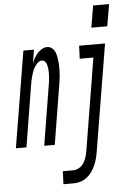

<svg xmlns="http://www.w3.org/2000/svg" viewBox="-104 -774 690 1033"><g transform="rotate(-5 241.5 -257.0)"><path d="M419 -611 439 -729H525L505 -611ZM-42 0 44 -520H101L89 -446Q94 -461 102 -474.5Q110 -488 119.5 -499.5Q129 -511 143.5 -519.5Q158 -528 172 -528Q188 -528 200 -517.5Q212 -507 217 -493Q222 -479 224.5 -463Q227 -447 228 -431Q229 -415 228.5 -398.5Q228 -382 226.5 -366Q225 -350 222.5 -333.5Q220 -317 217 -301L168 0H111L162 -312Q164 -322 165.5 -332.5Q167 -343 168 -353.5Q169 -364 169.5 -374Q170 -384 170 -394Q170 -404 168.5 -414.5Q167 -425 164.5 -434Q162 -443 155 -450.5Q148 -458 138 -458Q129 -458 121 -452.5Q113 -447 107 -439.5Q101 -432 96.5 -424Q92 -416 88.5 -407.5Q85 -399 82.5 -390Q80 -381 77.5 -372.5Q75 -364 73.5 -355Q72 -346 70 -337L15 0ZM196 215 199 145H254Q271 145 286.5 136Q302 127 311.5 112.5Q321 98 326 81.5Q331 65 334 49L416 -450H342L345 -520H485L389 60Q386 78 381 96Q376 114 368 131.5Q360 149 349 164.5Q338 180 321.5 192.5Q305 205 287 210Q269 215 251 215Z"/></g></svg>

Font: Iosevka SS04 Oblique
Style: Regular
Weight: 400
Italic angle: -9°
Monospace: yes
Designer: Belleve Invis
Foundry: Belleve Invis
Version: Version 19.0.0; ttfautohint (v1.8.4)